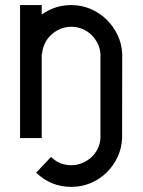

<svg xmlns="http://www.w3.org/2000/svg" viewBox="-20 -542 564 757"><path d="M181.2 76.7 182.6 78.1Q215.3 109.4 261.2 109.4Q283.7 109.4 304.2 100.8Q324.7 92.3 340.3 77.9Q356 63.5 365.5 43.9Q375 24.4 376 2.4V-329.6Q374.5 -351.6 364.7 -371.1Q355 -390.6 339.6 -405.3Q324.2 -419.9 304 -428.2Q283.7 -436.5 261.2 -436.5Q238.3 -436.5 218 -428Q197.8 -419.4 182.1 -405Q166.5 -390.6 157 -371.1Q147.5 -351.6 146 -329.6H144.5V2.4H59.1V-522H144.5V-484.4Q196.3 -522 261.2 -522Q301.3 -522 336.9 -506.8Q372.6 -491.7 399.7 -465.3Q426.8 -439 443.4 -404.1Q460 -369.1 461.9 -329.6L461.4 2.4Q460 42 443.6 76.9Q427.2 111.8 400.4 138.2Q373.5 164.6 337.6 179.7Q301.8 194.8 261.7 194.8Q180.2 194.8 122.6 138.7Z"/></svg>

Font: Proletarsk
Style: Regular
Weight: 400
Designer: Peter Wiegel, original typeface by Carl Albert Fahrenwaldt 1901
Foundry: Peter Wiegel
Version: Version 1.000 2010 initial release